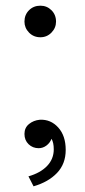

<svg xmlns="http://www.w3.org/2000/svg" viewBox="-20 -511 300 675"><path d="M98 144 80 109Q122 97 145.5 72.5Q169 48 169 14Q169 -10 161 -23Q156 -9 143.5 0.5Q131 10 116 10Q95 10 80.5 -4Q66 -18 66 -40Q66 -62 82 -75Q98 -88 120 -90Q158 -92 184.5 -63Q211 -34 211 16Q211 65 180.5 97Q150 129 98 144ZM122 -380Q98 -380 82 -396.5Q66 -413 66 -435Q66 -459 82 -475Q98 -491 122 -491Q145 -491 161 -475Q177 -459 177 -435Q177 -413 161 -396.5Q145 -380 122 -380Z"/></svg>

Font: Zen Kaku Gothic Antique
Style: Regular
Weight: 400
Designer: Yoshimichi Ohira
Foundry: Positype
Version: Version 1.001